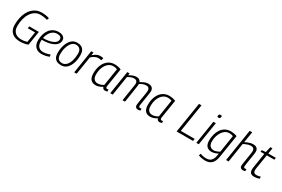

<svg xmlns="http://www.w3.org/2000/svg" viewBox="127 -2175 5635 3831"><g transform="rotate(30 2944.5 -260.0)"><path d="M302 10Q245 10 198 -4.5Q151 -19 117.5 -48.5Q84 -78 65.5 -122.5Q47 -167 47 -227Q47 -311 62.5 -384.5Q78 -458 107.5 -518Q137 -578 180 -621Q223 -664 278 -687Q333 -710 399 -710Q447 -710 491.5 -703Q536 -696 574 -683L556 -635Q529 -643 503.5 -648Q478 -653 452.5 -656Q427 -659 398 -659Q332 -659 278 -627Q224 -595 185.5 -537.5Q147 -480 126.5 -402Q106 -324 106 -232Q106 -181 121 -145Q136 -109 163 -85Q190 -61 227 -50Q264 -39 309 -39Q348 -39 381.5 -45Q415 -51 438 -60L476 -299H309L316 -346H537L486 -23Q454 -9 406.5 0.5Q359 10 302 10Z M655 -281Q686 -280 720.5 -282Q755 -284 789 -290Q876 -305 925.5 -339Q975 -373 975 -425Q975 -461 949.5 -479Q924 -497 875 -497Q814 -497 766 -459.5Q718 -422 690.5 -355Q663 -288 663 -199Q663 -148 680 -112.5Q697 -77 729 -58Q761 -39 807 -39Q831 -39 857 -43Q883 -47 910.5 -54.5Q938 -62 965 -73L975 -26Q936 -9 889.5 0.5Q843 10 798 10Q738 10 695 -14.5Q652 -39 629 -84.5Q606 -130 606 -194Q606 -272 625.5 -336Q645 -400 681 -446.5Q717 -493 769 -518.5Q821 -544 885 -544Q930 -544 963 -530.5Q996 -517 1013.5 -492.5Q1031 -468 1031 -434Q1031 -362 970 -314.5Q909 -267 800 -248Q761 -241 722 -239.5Q683 -238 650 -240Z M1250 10Q1191 10 1151 -10.5Q1111 -31 1090.5 -71.5Q1070 -112 1070 -174Q1070 -223 1077 -268.5Q1084 -314 1097.5 -355Q1111 -396 1131 -430.5Q1151 -465 1177.5 -491Q1204 -517 1237 -530.5Q1270 -544 1310 -544Q1366 -544 1406 -523.5Q1446 -503 1467 -461.5Q1488 -420 1488 -358Q1488 -309 1481.5 -262.5Q1475 -216 1461.5 -175Q1448 -134 1428 -100Q1408 -66 1382 -41Q1356 -16 1322.5 -3Q1289 10 1250 10ZM1248 -37Q1278 -37 1303.5 -49.5Q1329 -62 1349 -84Q1369 -106 1384.5 -136Q1400 -166 1410 -202Q1420 -238 1425.5 -277.5Q1431 -317 1431 -359Q1431 -429 1399 -463Q1367 -497 1310 -497Q1281 -497 1256 -484.5Q1231 -472 1210.5 -449Q1190 -426 1174.5 -395.5Q1159 -365 1148 -329Q1137 -293 1132 -254.5Q1127 -216 1127 -176Q1127 -104 1157.5 -70.5Q1188 -37 1248 -37Z M1687 -534 1677 -467Q1708 -494 1736 -511Q1764 -528 1790.5 -536Q1817 -544 1843 -544Q1864 -544 1882.5 -541Q1901 -538 1914 -533L1897 -478Q1881 -483 1863.5 -485.5Q1846 -488 1829 -488Q1795 -488 1756.5 -471Q1718 -454 1673 -414L1607 0H1551L1635 -534Z M2264 10Q2248 10 2234.5 4Q2221 -2 2212 -14Q2203 -26 2199 -41Q2179 -26 2153.5 -14.5Q2128 -3 2100.5 3.5Q2073 10 2045 10Q1996 10 1961.5 -10.5Q1927 -31 1909 -71.5Q1891 -112 1891 -171Q1891 -284 1926 -367.5Q1961 -451 2025 -497.5Q2089 -544 2176 -544Q2195 -544 2215.5 -542Q2236 -540 2255 -536Q2274 -532 2291.5 -526.5Q2309 -521 2324 -514Q2308 -414 2296.5 -341.5Q2285 -269 2277 -219.5Q2269 -170 2264 -140Q2259 -110 2257 -95.5Q2255 -81 2255 -79Q2255 -59 2263 -49.5Q2271 -40 2287 -40Q2295 -40 2302 -41.5Q2309 -43 2317 -46V-1Q2306 4 2292.5 7Q2279 10 2264 10ZM2197 -83 2259 -479Q2241 -488 2218 -492.5Q2195 -497 2168 -497Q2105 -497 2055.5 -456.5Q2006 -416 1977.5 -345Q1949 -274 1949 -180Q1949 -112 1980 -76.5Q2011 -41 2065 -41Q2087 -41 2110.5 -46.5Q2134 -52 2156.5 -61Q2179 -70 2197 -83Z M3024 10Q3005 10 2989 2.5Q2973 -5 2964 -19.5Q2955 -34 2955 -55Q2955 -66 2958.5 -93Q2962 -120 2968 -157Q2974 -194 2980.5 -234Q2987 -274 2993 -311Q2999 -348 3002.5 -376Q3006 -404 3006 -416Q3006 -451 2988 -472Q2970 -493 2925 -493Q2887 -493 2852 -478.5Q2817 -464 2783 -442Q2784 -437 2784 -430Q2784 -423 2784 -417Q2783 -408 2780 -387.5Q2777 -367 2773 -338.5Q2769 -310 2764 -276Q2759 -242 2753 -205Q2747 -168 2741.5 -131.5Q2736 -95 2731 -61.5Q2726 -28 2721 0H2664Q2669 -29 2674 -64.5Q2679 -100 2685 -138Q2691 -176 2697 -213.5Q2703 -251 2708.5 -285Q2714 -319 2718 -347Q2722 -375 2724.5 -393Q2727 -411 2727 -415Q2727 -437 2719.5 -454.5Q2712 -472 2695 -482.5Q2678 -493 2647 -493Q2614 -493 2580 -480Q2546 -467 2509 -444L2439 0H2382L2466 -534H2519L2512 -488Q2554 -513 2594 -528.5Q2634 -544 2675 -544Q2717 -544 2742 -527Q2767 -510 2777 -482Q2807 -501 2835.5 -515Q2864 -529 2893 -536.5Q2922 -544 2951 -544Q2991 -544 3016.5 -530.5Q3042 -517 3054.5 -493Q3067 -469 3067 -437Q3067 -426 3063 -398Q3059 -370 3053 -332Q3047 -294 3040.5 -253Q3034 -212 3028 -175Q3022 -138 3018 -111Q3014 -84 3014 -74Q3014 -58 3022.5 -49Q3031 -40 3047 -40Q3054 -40 3061.5 -41.5Q3069 -43 3077 -46L3078 -1Q3065 5 3051 7.5Q3037 10 3024 10Z M3520 10Q3504 10 3490.5 4Q3477 -2 3468 -14Q3459 -26 3455 -41Q3435 -26 3409.5 -14.5Q3384 -3 3356.5 3.5Q3329 10 3301 10Q3252 10 3217.5 -10.5Q3183 -31 3165 -71.5Q3147 -112 3147 -171Q3147 -284 3182 -367.5Q3217 -451 3281 -497.5Q3345 -544 3432 -544Q3451 -544 3471.5 -542Q3492 -540 3511 -536Q3530 -532 3547.5 -526.5Q3565 -521 3580 -514Q3564 -414 3552.5 -341.5Q3541 -269 3533 -219.5Q3525 -170 3520 -140Q3515 -110 3513 -95.5Q3511 -81 3511 -79Q3511 -59 3519 -49.5Q3527 -40 3543 -40Q3551 -40 3558 -41.5Q3565 -43 3573 -46V-1Q3562 4 3548.5 7Q3535 10 3520 10ZM3453 -83 3515 -479Q3497 -488 3474 -492.5Q3451 -497 3424 -497Q3361 -497 3311.5 -456.5Q3262 -416 3233.5 -345Q3205 -274 3205 -180Q3205 -112 3236 -76.5Q3267 -41 3321 -41Q3343 -41 3366.5 -46.5Q3390 -52 3412.5 -61Q3435 -70 3453 -83Z M3910 0 4022 -700H4080L3977 -52H4297L4288 0Z M4364 0 4449 -534H4506L4421 0ZM4508 -726Q4524 -726 4531.5 -721Q4539 -716 4538 -703Q4537 -685 4532.5 -674.5Q4528 -664 4519 -659.5Q4510 -655 4495 -655Q4481 -655 4473 -660Q4465 -665 4465 -678Q4467 -696 4471 -706.5Q4475 -717 4484 -721.5Q4493 -726 4508 -726Z M4533 191 4549 144Q4581 157 4617.5 164Q4654 171 4688 171Q4736 171 4769.5 153.5Q4803 136 4823.5 99Q4844 62 4853 5L4859 -38Q4838 -25 4812 -15.5Q4786 -6 4760.5 -0.5Q4735 5 4713 5Q4665 5 4630.5 -15.5Q4596 -36 4578.5 -74.5Q4561 -113 4561 -165Q4561 -242 4579 -310Q4597 -378 4633 -431Q4669 -484 4723 -514Q4777 -544 4849 -544Q4868 -544 4887.5 -542Q4907 -540 4926 -536.5Q4945 -533 4962.5 -528Q4980 -523 4993 -517L4910 5Q4893 114 4839.5 167Q4786 220 4693 220Q4652 220 4610.5 212Q4569 204 4533 191ZM4929 -480Q4912 -487 4891.5 -492Q4871 -497 4840 -497Q4790 -497 4749.5 -471Q4709 -445 4680 -400.5Q4651 -356 4635 -299.5Q4619 -243 4619 -181Q4619 -114 4650.5 -78.5Q4682 -43 4736 -43Q4756 -43 4779.5 -49.5Q4803 -56 4826.5 -65.5Q4850 -75 4867 -87Z M5431 -74Q5431 -57 5439 -49Q5447 -41 5463 -41Q5470 -41 5477 -42.5Q5484 -44 5493 -47V0Q5481 5 5466.5 7.5Q5452 10 5440 10Q5420 10 5404 2.5Q5388 -5 5379 -19.5Q5370 -34 5370 -55Q5370 -65 5374 -92.5Q5378 -120 5383.5 -157Q5389 -194 5395.5 -234.5Q5402 -275 5408 -312.5Q5414 -350 5417.5 -378.5Q5421 -407 5421 -418Q5421 -451 5403 -472.5Q5385 -494 5339 -494Q5311 -494 5284.5 -487Q5258 -480 5231.5 -468.5Q5205 -457 5177 -442L5108 0H5050L5167 -740H5225L5185 -490Q5215 -505 5244.5 -517.5Q5274 -530 5304.5 -537Q5335 -544 5367 -544Q5407 -544 5432.5 -530.5Q5458 -517 5470 -493Q5482 -469 5482 -436Q5482 -426 5478 -397.5Q5474 -369 5468.5 -331Q5463 -293 5456 -252Q5449 -211 5443.5 -173.5Q5438 -136 5434.5 -109.5Q5431 -83 5431 -74Z M5816 -59 5818 -12Q5785 0 5755 5Q5725 10 5699 10Q5664 10 5640 -1Q5616 -12 5603.5 -34.5Q5591 -57 5591 -93Q5591 -104 5592 -119.5Q5593 -135 5596 -150L5649 -487H5562L5569 -527L5657 -534L5688 -664H5735L5714 -534H5889L5881 -487H5707L5653 -153Q5652 -142 5651 -132.5Q5650 -123 5650 -114Q5650 -80 5667 -61Q5684 -42 5725 -42Q5747 -42 5770 -47Q5793 -52 5816 -59Z"/></g></svg>

Font: Georama Light
Style: Italic
Weight: 300
Italic angle: -9°
Designer: Jean-Baptiste Levee
Foundry: Production Type
Version: Version 1.001